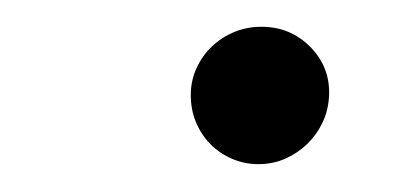

<svg xmlns="http://www.w3.org/2000/svg" viewBox="-20 -572 308 142"><path d="M121.1 -501.8Q121.1 -512.4 125.4 -521.7Q129.6 -530.9 136.7 -537.6Q143.8 -544.4 153.2 -548.3Q162.6 -552.2 173.3 -552.2Q194.6 -552.2 209.2 -537.6Q224.1 -522.7 223.4 -501.8Q223 -491.1 218.8 -481.9Q214.5 -472.7 207.4 -465.7Q200.3 -458.8 191.1 -454.7Q181.8 -450.6 171.2 -450.6Q160.5 -450.6 151.3 -454.7Q142 -458.8 135.3 -465.7Q128.6 -472.7 124.8 -481.9Q121.1 -491.1 121.1 -501.8Z"/></svg>

Font: Inter P Light
Style: Italic
Weight: 300
Italic angle: 9.39999°
Designer: Rasmus Andersson
Foundry: rsms
Version: Version 3.018;git-588b23468